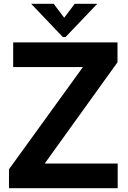

<svg xmlns="http://www.w3.org/2000/svg" viewBox="-20 -985 668 1005"><path d="M596 0H27V-99L414 -634H49V-763H595V-659L214 -129H596ZM323 -791H309L143 -965H261L316 -892L371 -965H489Z"/></svg>

Font: Open Sauce One
Style: Bold
Weight: 700
Designer: Alfredo Marco Pradil
Foundry: Creative Sauce Fz LLC
Version: Version 1.477